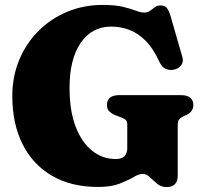

<svg xmlns="http://www.w3.org/2000/svg" viewBox="-20 -740 830 780"><path d="M702 -27Q702 20 656.5 20Q634.5 20 618.5 6.5Q602.5 -7 588.8 -20.2Q575 -33.5 560 -33.5Q544 -33.5 521.8 -20.2Q499.5 -7 465.5 6.2Q431.5 19.5 379 19.5Q269 19.5 191 -26Q113 -71.5 71.5 -154.5Q30 -237.5 30 -350Q30 -429 58 -496.5Q86 -564 136.2 -614.2Q186.5 -664.5 253.2 -692.2Q320 -720 397.5 -720Q448 -720 479.8 -712.2Q511.5 -704.5 531.2 -696.8Q551 -689 566 -689Q580 -689 589.8 -696.2Q599.5 -703.5 609.2 -710.8Q619 -718 632.5 -718Q649 -718 657.2 -708.2Q665.5 -698.5 672.5 -676L721 -508Q726.5 -489 716 -475Q705.5 -461 686.5 -457Q668.5 -453.5 653 -460.2Q637.5 -467 628 -488Q602 -544.5 570.2 -575.8Q538.5 -607 503.2 -619.5Q468 -632 432.5 -632Q353 -632 307.8 -565.8Q262.5 -499.5 262.5 -383.5Q262.5 -289.5 287.5 -225Q312.5 -160.5 354.8 -127.2Q397 -94 449.5 -94Q475 -94 486 -105.8Q497 -117.5 497 -138.5V-234Q497 -246.5 491.2 -252.2Q485.5 -258 471.5 -263.5L452.5 -270.5Q435 -277 424.8 -286.8Q414.5 -296.5 414.5 -313Q414.5 -353.5 464.5 -353.5H715Q741.5 -353.5 753.5 -342.5Q765.5 -331.5 765.5 -313.5Q765.5 -286 736.5 -272.5L726 -268Q715.5 -263 708.8 -256Q702 -249 702 -234Z"/></svg>

Font: Fraunces 9pt Soft Black
Style: Regular
Weight: 900
Version: Version 1.000;[b76b70a41]